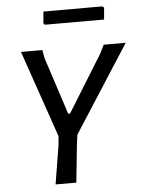

<svg xmlns="http://www.w3.org/2000/svg" viewBox="-57 -869 675 913"><g transform="rotate(-5 281.0 -412.0)"><path d="M467 -824 474 -817 469 -761H186L180 -769L185 -824ZM562 -642 295 -227 289 -184 270 0H171L201 -184L205 -227L62 -642H164L171 -603L260 -330H269L436 -600L457 -642Z"/></g></svg>

Font: Alegreya Sans SC Medium
Style: Italic
Weight: 500
Italic angle: -7°
Designer: Juan Pablo del Peral
Foundry: Huerta Tipografica
Version: Version 2.007